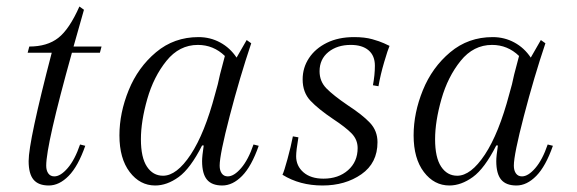

<svg xmlns="http://www.w3.org/2000/svg" viewBox="-20 -558 1774 590"><path d="M201 -396Q122 -113 122 -49Q122 -34 128.5 -25Q135 -16 147 -16Q166 -16 188 -41.5Q210 -67 226 -114L242 -110Q220 -47 191 -17.5Q162 12 130 12Q98 12 83 -6Q68 -24 68 -63Q68 -124 139 -396H65L70 -415Q125 -415 159 -441.5Q193 -468 224 -538L238 -528L206 -415H292L287 -396Z M680 -16Q699 -16 721 -41.5Q743 -67 759 -114L775 -110Q753 -47 724 -17.5Q695 12 663 12Q631 12 616 -6Q601 -24 601 -63Q601 -78 606 -111H601Q565 -40 529 -14Q493 12 457 12Q410 12 378.5 -29.5Q347 -71 347 -142Q347 -211 375.5 -281Q404 -351 459.5 -397.5Q515 -444 590 -444Q626 -444 656.5 -427.5Q687 -411 707 -381L738 -435L752 -425Q717 -321 686 -202Q655 -83 655 -49Q655 -34 661.5 -25Q668 -16 680 -16ZM641 -269Q650 -299 656 -329L671 -386Q636 -420 588 -420Q531 -420 491.5 -371Q452 -322 432.5 -253.5Q413 -185 413 -130Q413 -74 431.5 -46Q450 -18 481 -18Q523 -18 566 -83Q609 -148 641 -269Z M1048 -235Q1094 -205 1117 -180.5Q1140 -156 1140 -121Q1140 -57 1090.5 -22.5Q1041 12 971 12Q901 12 848 -21Q853 -31 863.5 -69.5Q874 -108 880 -139L897 -136Q890 -95 890 -78Q890 -48 912.5 -28.5Q935 -9 974 -9Q1020 -9 1049.5 -35Q1079 -61 1079 -103Q1079 -129 1060.5 -148Q1042 -167 1004 -192Q958 -223 934 -248.5Q910 -274 910 -314Q910 -350 929.5 -379.5Q949 -409 984.5 -426.5Q1020 -444 1068 -444Q1101 -444 1124 -437.5Q1147 -431 1160 -425Q1173 -419 1177 -417Q1172 -406 1160.5 -367Q1149 -328 1143 -293L1126 -296Q1132 -328 1132 -356Q1132 -387 1112.5 -403.5Q1093 -420 1058 -420Q1016 -420 989 -398Q962 -376 962 -339Q962 -308 983 -286.5Q1004 -265 1048 -235Z M1584 -16Q1603 -16 1625 -41.5Q1647 -67 1663 -114L1679 -110Q1657 -47 1628 -17.5Q1599 12 1567 12Q1535 12 1520 -6Q1505 -24 1505 -63Q1505 -78 1510 -111H1505Q1469 -40 1433 -14Q1397 12 1361 12Q1314 12 1282.5 -29.5Q1251 -71 1251 -142Q1251 -211 1279.5 -281Q1308 -351 1363.5 -397.5Q1419 -444 1494 -444Q1530 -444 1560.5 -427.5Q1591 -411 1611 -381L1642 -435L1656 -425Q1621 -321 1590 -202Q1559 -83 1559 -49Q1559 -34 1565.5 -25Q1572 -16 1584 -16ZM1545 -269Q1554 -299 1560 -329L1575 -386Q1540 -420 1492 -420Q1435 -420 1395.5 -371Q1356 -322 1336.5 -253.5Q1317 -185 1317 -130Q1317 -74 1335.5 -46Q1354 -18 1385 -18Q1427 -18 1470 -83Q1513 -148 1545 -269Z"/></svg>

Font: Arapey
Style: Italic
Weight: 400
Italic angle: -12°
Designer: Eduardo Rodriguez Tunni
Foundry: Eduardo Rodriguez Tunni
Version: Version 3.000